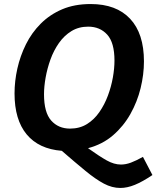

<svg xmlns="http://www.w3.org/2000/svg" viewBox="-20 -736 775 951"><path d="M576 195Q535 195 494.5 173.5Q454 152 404 111Q354 70 286 11Q172 2 112 -70.5Q52 -143 52 -273Q52 -334 66 -396.5Q80 -459 108.5 -516.5Q137 -574 182 -619Q227 -664 288 -690Q349 -716 429 -716Q556 -716 624.5 -643Q693 -570 693 -432Q693 -367 676.5 -299.5Q660 -232 626 -171.5Q592 -111 540 -66Q488 -21 416 -2Q472 38 508.5 58.5Q545 79 579 79Q603 79 628.5 69.5Q654 60 688 41L735 131Q686 164 648 179.5Q610 195 576 195ZM327 -99Q374 -99 410 -121Q446 -143 472 -180.5Q498 -218 514.5 -262.5Q531 -307 539 -352Q547 -397 547 -436Q547 -525 511 -564.5Q475 -604 417 -604Q370 -604 334 -582Q298 -560 272 -523Q246 -486 230 -441.5Q214 -397 206 -352Q198 -307 198 -269Q198 -179 233.5 -139Q269 -99 327 -99Z"/></svg>

Font: Bitter
Style: Bold Italic
Weight: 700
Italic angle: -9°
Designer: Sol Matas, and Bitter project Authors
Foundry: Sol Matas
Version: Version 2.001